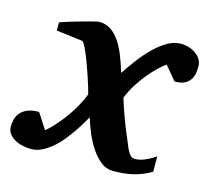

<svg xmlns="http://www.w3.org/2000/svg" viewBox="-98 -594 765 700"><g transform="rotate(15 284.0 -244.0)"><path d="M585.9 -437Q585.9 -427.2 584.5 -414.1Q583 -400.9 576.4 -389.2Q569.8 -377.4 555.7 -369.1Q541.5 -360.8 516.1 -360.8L472.2 -413.1Q460 -404.3 443.8 -389.2Q427.7 -374 410.9 -353.8Q394 -333.5 378.4 -308.8Q362.8 -284.2 351.1 -255.9Q353.5 -247.1 358.9 -231.2Q364.3 -215.3 370.8 -196.8Q377.4 -178.2 384.8 -159.2Q392.1 -140.1 398.9 -125Q405.8 -109.9 410.9 -96.4Q416 -83 421.4 -72.8Q426.8 -62.5 433.1 -56.6Q439.5 -50.8 448.2 -50.8Q452.1 -50.8 458.7 -51.3Q465.3 -51.8 474.6 -54.7Q483.9 -57.6 496.6 -63.7Q509.3 -69.8 525.9 -81.1V-22.9Q508.8 -12.7 492.2 -6.1Q475.6 0.5 458.5 4.6Q441.4 8.8 422.6 10.5Q403.8 12.2 381.8 12.2Q357.4 12.2 336.9 -4.2Q316.4 -20.5 299.8 -45.4Q283.2 -70.3 271 -99.6Q258.8 -128.9 251 -154.8Q247.1 -148.4 238.8 -133.8Q230.5 -119.1 218 -100.6Q205.6 -82 189.9 -62Q174.3 -42 155.8 -25.6Q137.2 -9.3 116.7 1.5Q96.2 12.2 74.2 12.2Q56.6 12.2 40 8.3Q23.4 4.4 10.5 -3.2Q-2.4 -10.7 -10.3 -22Q-18.1 -33.2 -18.1 -47.9Q-18.1 -59.6 -15.1 -73.2Q-12.2 -86.9 -3.2 -98.6Q5.9 -110.4 22.9 -118.2Q40 -126 67.9 -126L106 -66.9Q119.1 -78.1 134.8 -94.7Q150.4 -111.3 166.5 -132.6Q182.6 -153.8 197.5 -179.2Q212.4 -204.6 224.1 -233.9Q221.7 -243.7 216.6 -261Q211.4 -278.3 204.6 -298.3Q197.8 -318.4 190.2 -339.4Q182.6 -360.4 175.3 -377.4Q168 -394.5 161.9 -405.5Q155.8 -416.5 151.9 -417L53.2 -429.2V-460Q59.1 -462.4 71 -466.3Q83 -470.2 97.7 -474.6Q112.3 -479 127.9 -483.4Q143.6 -487.8 157.2 -491.5Q170.9 -495.1 181.2 -497.6Q191.4 -500 194.8 -500Q218.3 -500 236.6 -488.8Q254.9 -477.5 269.8 -456.8Q284.7 -436 296.9 -406.7Q309.1 -377.4 319.8 -340.8Q337.4 -367.2 358.4 -395.3Q379.4 -423.3 403.1 -446.8Q426.8 -470.2 452.1 -485.1Q477.5 -500 503.9 -500Q519 -500 533.9 -495.4Q548.8 -490.7 560.3 -482.4Q571.8 -474.1 578.9 -462.4Q585.9 -450.7 585.9 -437Z"/></g></svg>

Font: Charis SIL CyrE
Style: Bold Italic
Weight: 700
Italic angle: -11°
Foundry: SIL International
Version: Version 5.000